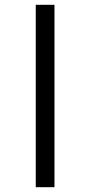

<svg xmlns="http://www.w3.org/2000/svg" viewBox="-20 -780 376 800"><path d="M129 0V-760H207V0Z"/></svg>

Font: Noto Sans IKEA
Style: Regular
Weight: 400
Designer: Monotype Design Team
Foundry: Monotype Imaging Inc.
Version: Version 2.001